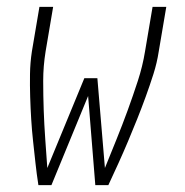

<svg xmlns="http://www.w3.org/2000/svg" viewBox="-20 -540 540 560"><path d="M130 0H92Q87 -32 83.5 -64Q80 -96 76.5 -128Q73 -160 71 -192.5Q69 -225 68 -258Q67 -291 67.5 -324Q68 -357 73 -390L95 -520H135L113 -390Q106 -347 106 -304Q106 -261 107.5 -218.5Q109 -176 112 -134Q115 -92 118 -50L226 -312H264L286 -50Q303 -92 320 -134Q337 -176 352.5 -218.5Q368 -261 382 -304Q396 -347 403 -390L425 -520H465L443 -390Q438 -357 427.5 -324Q417 -291 405 -258Q393 -225 380 -192.5Q367 -160 353.5 -128Q340 -96 325.5 -64Q311 -32 296 0H258L237 -260Z"/></svg>

Font: Iosevka Term Curly Extralight
Style: Italic
Weight: 200
Italic angle: -9°
Designer: Belleve Invis
Foundry: Belleve Invis
Version: Version 32.3.0